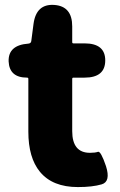

<svg xmlns="http://www.w3.org/2000/svg" viewBox="-20 -745 485 779"><path d="M296 14Q193 14 142 -48Q95 -105 95 -211V-425Q95 -430 90 -430Q18 -430 15 -496Q13 -562 95 -568Q106 -569 107 -579L116 -648Q127 -730 200 -725Q273 -720 273 -638V-574Q273 -569 278 -569H323Q407 -569 407 -500Q407 -430 323 -430H278Q273 -430 273 -425V-213Q273 -125 345 -125Q366 -125 377.5 -129Q389 -133 410 -71Q430 -8 392.5 3Q355 14 296 14Z"/></svg>

Font: Resource Han Rounded TW Heavy
Style: Regular
Weight: 900
Designer: Cyano Hao (round all glyphs); Ryoko NISHIZUKA 西塚涼子 (kana, bopomofo & ideographs); Paul D. Hunt (Latin, Greek & Cyrillic)
Foundry: Cyano Hao
Version: 0.990